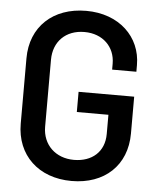

<svg xmlns="http://www.w3.org/2000/svg" viewBox="-52 -752 658 805"><g transform="rotate(5 277.0 -350.0)"><path d="M279 8C417 8 510 -77 510 -212V-367H276V-282H409V-201C409 -126 357 -81 281 -81C204 -81 149 -133 149 -209V-491C149 -567 200 -619 279 -619C357 -619 408 -567 408 -497V-472H510V-500C510 -619 417 -708 279 -708C139 -708 46 -621 46 -488V-213C46 -81 139 8 279 8Z"/></g></svg>

Font: Vanilla Cream DemiBold
Style: Regular
Weight: 600
Designer: Jeremy Tribby, Jinavaṁso
Foundry: Tribby Type
Version: Version 1.422;Glyphs 3.1.2 (3151)